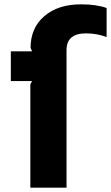

<svg xmlns="http://www.w3.org/2000/svg" viewBox="-20 -866 512 886"><path d="M472 -829V-695Q427 -712 377 -712Q287 -712 287 -635V0H120V-477L128 -492H30V-629H128L121 -645Q121 -737 184.5 -791.5Q248 -846 354 -846Q426 -846 472 -829Z"/></svg>

Font: Sinkin Sans 700 Bold
Style: Bold
Weight: 700
Designer: Keith Bates
Foundry: K-Type
Version: Sinkin Sans (version 1.0)  by Keith Bates   •   © 2014   www